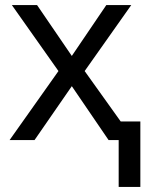

<svg xmlns="http://www.w3.org/2000/svg" viewBox="-20 -556 592 762"><path d="M451 186V0H411L265 -214L117 0H18L212 -274L27 -536H127L265 -334L402 -536H501L316 -274L459 -74H537V186Z"/></svg>

Font: Noto IKEA Latin
Style: Regular
Weight: 400
Designer: Monotype Design Team
Foundry: Monotype Imaging Inc.
Version: Version 1.0